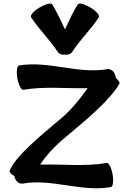

<svg xmlns="http://www.w3.org/2000/svg" viewBox="-20 -959 723 1052"><path d="M376 -675C419 -742 479 -798 522 -865C528 -875 507 -899 475 -918C443 -937 413 -945 406 -935C379 -892 358 -844 336 -798C314 -844 293 -892 266 -935C259 -945 229 -937 197 -918C165 -899 144 -875 150 -865C193 -798 253 -742 296 -675C304 -663 320 -657 336 -660C353 -657 369 -663 376 -675ZM104 47C265 18 427 95 588 66C599 64 603 33 597 -4C590 -40 576 -69 564 -66C444 -45 321 -61 200 -57C243 -124 304 -180 367 -231C465 -312 587 -417 634 -500C638 -506 630 -519 614 -533C614 -536 614 -538 613 -540C609 -566 588 -583 568 -580C407 -552 245 -628 84 -600C73 -598 69 -566 75 -530C82 -493 96 -465 108 -467C224 -487 342 -473 460 -476C412 -407 358 -344 305 -302C203 -217 59 -97 33 -23C30 -16 41 -4 59 6V7C63 32 84 50 104 47Z"/></svg>

Font: Nupuram Expanded Bold
Style: Regular
Weight: 700
Width: 7
Designer: Santhosh Thottingal (santhosh.thottingal@gmail.com)
Foundry: SMC
Version: Version 1.000